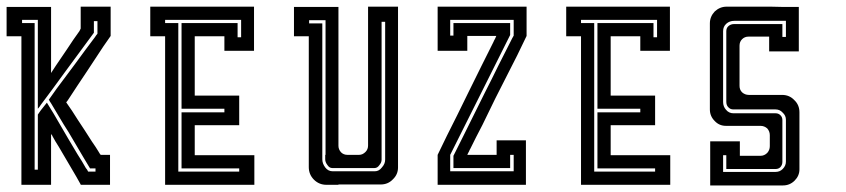

<svg xmlns="http://www.w3.org/2000/svg" viewBox="-20 -860 2563 582"><path d="M315.4 -751Q315.4 -751 293 -718.8Q271.5 -686.5 244.1 -644.5Q229.5 -623 214.8 -600.6Q200.2 -579.1 188.5 -560.5Q186.5 -557.6 184.6 -554.7Q182.6 -552.7 180.7 -549.8Q180.7 -549.8 198.2 -524.4Q214.8 -498 236.3 -465.8Q247.1 -448.2 258.8 -430.7Q270.5 -414.1 279.3 -399.4Q281.2 -396.5 282.2 -394.5Q284.2 -392.6 285.2 -390.6Q285.2 -390.6 293.9 -390.6Q303.7 -390.6 313.5 -390.6Q313.5 -390.6 313.5 -360.4Q313.5 -330.1 313.5 -299.8Q313.5 -299.8 283.2 -299.8Q253.9 -299.8 224.6 -299.8Q224.6 -299.8 224.6 -300.8Q224.6 -300.8 224.6 -300.8Q224.6 -300.8 210.9 -325.2Q196.3 -350.6 177.7 -381.8Q168 -398.4 158.2 -415Q147.5 -431.6 139.6 -446.3Q138.7 -448.2 137.7 -450.2Q135.7 -452.1 134.8 -454.1Q134.8 -454.1 134.8 -429.7Q134.8 -404.3 134.8 -373Q134.8 -356.4 134.8 -338.9Q134.8 -322.3 134.8 -307.6Q134.8 -305.7 134.8 -303.7Q134.8 -301.8 134.8 -299.8Q134.8 -299.8 122.1 -299.8Q115.2 -299.8 105.5 -299.8Q75.2 -299.8 44.9 -299.8Q44.9 -299.8 44.9 -373Q44.9 -445.3 44.9 -537.1Q44.9 -586.9 44.9 -636.7Q44.9 -685.5 44.9 -726.6Q44.9 -732.4 44.9 -738.3Q44.9 -744.1 44.9 -750Q44.9 -750 30.3 -750Q14.6 -750 0 -750Q0 -750 0 -762.7Q0 -769.5 0 -779.3Q0 -793.9 0 -808.6Q0 -824.2 0 -838.9Q0 -838.9 14.6 -838.9Q30.3 -838.9 44.9 -838.9Q44.9 -838.9 75.2 -838.9Q105.5 -838.9 134.8 -838.9Q134.8 -838.9 134.8 -806.6Q134.8 -774.4 134.8 -733.4Q134.8 -710.9 134.8 -689.5Q134.8 -668 134.8 -649.4Q134.8 -646.5 134.8 -644.5Q134.8 -641.6 134.8 -638.7Q134.8 -638.7 149.4 -661.1Q164.1 -682.6 182.6 -710Q192.4 -724.6 202.1 -739.3Q211.9 -753.9 220.7 -765.6Q221.7 -767.6 222.7 -769.5Q223.6 -771.5 224.6 -773.4Q224.6 -773.4 224.6 -794.9Q224.6 -817.4 224.6 -839.8Q224.6 -839.8 240.2 -839.8Q254.9 -839.8 269.5 -839.8Q269.5 -839.8 285.2 -839.8Q299.8 -839.8 315.4 -839.8Q315.4 -839.8 315.4 -810.5Q315.4 -780.3 315.4 -751ZM275.4 -795.9Q275.4 -795.9 271.5 -795.9Q268.6 -795.9 264.6 -795.9Q264.6 -795.9 264.6 -784.2Q264.6 -772.5 264.6 -760.7Q264.6 -760.7 237.3 -723.6Q210 -686.5 174.8 -638.7Q156.2 -613.3 137.7 -587.9Q119.1 -563.5 103.5 -542Q101.6 -539.1 99.6 -536.1Q96.7 -533.2 94.7 -530.3Q94.7 -530.3 94.7 -572.3Q94.7 -615.2 94.7 -669.9Q94.7 -699.2 94.7 -727.5Q94.7 -756.8 94.7 -781.2Q94.7 -785.2 94.7 -788.1Q94.7 -792 94.7 -794.9Q94.7 -794.9 94.7 -796.9Q94.7 -797.9 94.7 -799.8Q94.7 -799.8 79.1 -799.8Q63.5 -799.8 46.9 -799.8Q46.9 -799.8 46.9 -798.8Q46.9 -797.9 46.9 -796.9Q46.9 -793 46.9 -790Q46.9 -790 59.6 -790Q72.3 -790 85 -790Q85 -790 85 -718.8Q85 -646.5 85 -555.7Q85 -506.8 85 -458Q85 -409.2 85 -369.1Q85 -363.3 85 -357.4Q85 -351.6 85 -345.7Q85 -345.7 87.9 -345.7Q91.8 -345.7 94.7 -345.7Q94.7 -345.7 94.7 -373Q94.7 -400.4 94.7 -434.6Q94.7 -453.1 94.7 -470.7Q94.7 -489.3 94.7 -503.9Q94.7 -506.8 94.7 -508.8Q94.7 -510.7 94.7 -512.7Q94.7 -512.7 103.5 -525.4Q113.3 -537.1 122.1 -548.8Q122.1 -548.8 142.6 -515.6Q162.1 -481.4 187.5 -438.5Q201.2 -416 214.8 -392.6Q229.5 -370.1 240.2 -350.6Q242.2 -347.7 244.1 -345.7Q245.1 -342.8 247.1 -339.8Q247.1 -339.8 251 -339.8Q252.9 -339.8 254.9 -339.8Q262.7 -339.8 269.5 -339.8Q269.5 -339.8 269.5 -343.8Q269.5 -346.7 269.5 -349.6Q269.5 -349.6 264.6 -349.6Q258.8 -349.6 252.9 -349.6Q252.9 -349.6 232.4 -383.8Q212.9 -417 187.5 -460Q172.9 -482.4 159.2 -505.9Q145.5 -528.3 134.8 -546.9Q132.8 -549.8 130.9 -552.7Q129.9 -555.7 127.9 -557.6Q127.9 -557.6 151.4 -590.8Q175.8 -623 206.1 -664.1Q221.7 -685.5 238.3 -708Q253.9 -729.5 267.6 -747.1Q269.5 -750 271.5 -752.9Q273.4 -755.9 275.4 -757.8Q275.4 -757.8 275.4 -770.5Q275.4 -783.2 275.4 -795.9Z M660.2 -706.1Q660.2 -706.1 660.2 -720.7Q660.2 -735.4 660.2 -750Q660.2 -750 630.9 -750Q600.6 -750 570.3 -750Q570.3 -750 570.3 -720.7Q570.3 -692.4 570.3 -655.3Q570.3 -635.7 570.3 -616.2Q570.3 -595.7 570.3 -579.1Q570.3 -577.1 570.3 -574.2Q570.3 -572.3 570.3 -570.3Q570.3 -570.3 615.2 -570.3Q660.2 -570.3 705.1 -570.3Q705.1 -570.3 705.1 -540Q705.1 -509.8 705.1 -480.5Q705.1 -480.5 660.2 -480.5Q615.2 -480.5 570.3 -480.5Q570.3 -480.5 570.3 -450.2Q570.3 -419.9 570.3 -389.6Q570.3 -389.6 599.6 -389.6Q627.9 -389.6 665 -389.6Q684.6 -389.6 705.1 -389.6Q724.6 -389.6 741.2 -389.6Q743.2 -389.6 746.1 -389.6Q748 -389.6 751 -389.6Q751 -389.6 751 -360.4Q751 -330.1 751 -299.8Q751 -299.8 721.7 -299.8Q692.4 -299.8 655.3 -299.8Q635.7 -299.8 616.2 -299.8Q596.7 -299.8 580.1 -299.8Q577.1 -299.8 575.2 -299.8Q573.2 -299.8 570.3 -299.8Q570.3 -299.8 557.6 -299.8Q550.8 -299.8 541 -299.8Q510.7 -299.8 480.5 -299.8Q480.5 -299.8 480.5 -329.1Q480.5 -357.4 480.5 -394.5Q480.5 -414.1 480.5 -434.6Q480.5 -454.1 480.5 -470.7Q480.5 -472.7 480.5 -475.6Q480.5 -477.5 480.5 -480.5Q480.5 -480.5 480.5 -509.8Q480.5 -540 480.5 -570.3Q480.5 -570.3 480.5 -598.6Q480.5 -627.9 480.5 -665Q480.5 -684.6 480.5 -704.1Q480.5 -723.6 480.5 -740.2Q480.5 -743.2 480.5 -745.1Q480.5 -748 480.5 -750Q480.5 -750 465.8 -750Q450.2 -750 435.5 -750Q435.5 -750 435.5 -763.7Q435.5 -769.5 435.5 -780.3Q435.5 -794.9 435.5 -809.6Q435.5 -824.2 435.5 -839.8Q435.5 -839.8 450.2 -839.8Q464.8 -839.8 479.5 -839.8Q479.5 -839.8 509.8 -839.8Q539.1 -839.8 569.3 -839.8Q569.3 -839.8 598.6 -839.8Q627 -839.8 664.1 -839.8Q683.6 -839.8 704.1 -839.8Q723.6 -839.8 740.2 -839.8Q742.2 -839.8 745.1 -839.8Q747.1 -839.8 750 -839.8Q750 -839.8 750 -809.6Q750 -780.3 750 -750Q750 -750 750 -735.4Q750 -720.7 750 -706.1Q750 -706.1 719.7 -706.1Q690.4 -706.1 660.2 -706.1ZM700.2 -790Q700.2 -790 700.2 -775.4Q700.2 -761.7 700.2 -747.1Q700.2 -747.1 704.1 -747.1Q707 -747.1 710.9 -747.1Q710.9 -747.1 710.9 -764.6Q710.9 -782.2 710.9 -799.8Q710.9 -799.8 709 -799.8Q707 -799.8 705.1 -799.8Q705.1 -799.8 668.9 -799.8Q632.8 -799.8 586.9 -799.8Q562.5 -799.8 537.1 -799.8Q512.7 -799.8 492.2 -799.8Q489.3 -799.8 486.3 -799.8Q483.4 -799.8 480.5 -799.8Q480.5 -799.8 480.5 -798.8Q480.5 -797.9 480.5 -796.9Q480.5 -793 480.5 -790Q480.5 -790 494.1 -790Q506.8 -790 520.5 -790Q520.5 -790 520.5 -716.8Q520.5 -644.5 520.5 -552.7Q520.5 -502.9 520.5 -453.1Q520.5 -404.3 520.5 -363.3Q520.5 -357.4 520.5 -351.6Q520.5 -345.7 520.5 -339.8Q520.5 -339.8 522.5 -339.8Q522.5 -339.8 523.4 -339.8Q527.3 -339.8 530.3 -339.8Q530.3 -339.8 558.6 -339.8Q586.9 -339.8 623 -339.8Q641.6 -339.8 661.1 -339.8Q680.7 -339.8 696.3 -339.8Q698.2 -339.8 701.2 -339.8Q703.1 -339.8 705.1 -339.8Q705.1 -339.8 705.1 -343.8Q705.1 -346.7 705.1 -349.6Q705.1 -349.6 677.7 -349.6Q649.4 -349.6 613.3 -349.6Q594.7 -349.6 575.2 -349.6Q555.7 -349.6 540 -349.6Q537.1 -349.6 535.2 -349.6Q533.2 -349.6 530.3 -349.6Q530.3 -349.6 530.3 -377.9Q530.3 -405.3 530.3 -439.5Q530.3 -459 530.3 -477.5Q530.3 -496.1 530.3 -510.7Q530.3 -513.7 530.3 -515.6Q530.3 -517.6 530.3 -519.5Q530.3 -519.5 574.2 -519.5Q617.2 -519.5 660.2 -519.5Q660.2 -519.5 660.2 -523.4Q660.2 -526.4 660.2 -530.3Q660.2 -530.3 617.2 -530.3Q574.2 -530.3 530.3 -530.3Q530.3 -530.3 530.3 -572.3Q530.3 -614.3 530.3 -667Q530.3 -695.3 530.3 -724.6Q530.3 -752.9 530.3 -776.4Q530.3 -780.3 530.3 -783.2Q530.3 -787.1 530.3 -790Q530.3 -790 558.6 -790Q585.9 -790 620.1 -790Q639.6 -790 658.2 -790Q676.8 -790 691.4 -790Q694.3 -790 696.3 -790Q698.2 -790 700.2 -790Z M1095.7 -839.8Q1095.7 -839.8 1126 -839.8Q1156.2 -839.8 1186.5 -839.8Q1186.5 -839.8 1186.5 -767.6Q1186.5 -695.3 1186.5 -603.5Q1186.5 -553.7 1186.5 -504.9Q1186.5 -455.1 1186.5 -414.1Q1186.5 -408.2 1186.5 -402.3Q1186.5 -396.5 1186.5 -390.6Q1186.5 -390.6 1186.5 -378.9Q1186.5 -366.2 1186.5 -353.5Q1186.5 -353.5 1186.5 -353.5Q1186.5 -353.5 1186.5 -352.5Q1186.5 -331.1 1170.9 -316.4Q1156.2 -300.8 1133.8 -300.8Q1133.8 -300.8 1121.1 -300.8Q1108.4 -300.8 1095.7 -300.8Q1095.7 -300.8 1066.4 -300.8Q1036.1 -300.8 1005.9 -300.8Q1005.9 -300.8 1005.9 -300.8Q1005.9 -300.8 1005.9 -299.8Q1005.9 -299.8 1003.9 -299.8Q1002.9 -299.8 1002 -299.8Q997.1 -299.8 969.7 -299.8Q947.3 -299.8 931.6 -315.4Q916 -331.1 916 -353.5Q916 -353.5 916 -366.2Q916 -378.9 916 -390.6Q916 -390.6 916 -449.2Q916 -506.8 916 -580.1Q916 -620.1 916 -659.2Q916 -698.2 916 -731.4Q916 -736.3 916 -741.2Q916 -745.1 916 -750Q916 -750 901.4 -750Q885.7 -750 871.1 -750Q871.1 -750 871.1 -762.7Q871.1 -769.5 871.1 -779.3Q871.1 -793.9 871.1 -808.6Q871.1 -824.2 871.1 -838.9Q871.1 -838.9 885.7 -838.9Q901.4 -838.9 916 -838.9Q916 -838.9 946.3 -838.9Q976.6 -838.9 1005.9 -838.9Q1005.9 -838.9 1005.9 -833Q1005.9 -826.2 1005.9 -789.1Q1005.9 -773.4 1005.9 -750Q1005.9 -726.6 1005.9 -694.3Q1005.9 -647.5 1005.9 -580.1Q1005.9 -512.7 1005.9 -418Q1005.9 -407.2 1013.7 -398.4Q1021.5 -390.6 1033.2 -390.6Q1033.2 -390.6 1037.1 -390.6Q1042 -390.6 1068.4 -390.6Q1079.1 -390.6 1087.9 -399.4Q1095.7 -407.2 1095.7 -418.9Q1095.7 -418.9 1095.7 -487.3Q1095.7 -554.7 1095.7 -640.6Q1095.7 -687.5 1095.7 -733.4Q1095.7 -780.3 1095.7 -818.4Q1095.7 -823.2 1095.7 -829.1Q1095.7 -835 1095.7 -839.8ZM1115.2 -350.6Q1115.2 -350.6 1079.1 -350.6Q1042 -350.6 1005.9 -350.6Q1005.9 -350.6 1005.9 -349.6Q1005.9 -347.7 1005.9 -345.7Q1005.9 -345.7 1005.9 -347.7Q1005.9 -349.6 1005.9 -350.6Q1005.9 -350.6 1003.9 -350.6Q1001 -350.6 987.3 -350.6Q978.5 -350.6 972.7 -359.4Q965.8 -368.2 965.8 -377Q965.8 -377 965.8 -381.8Q965.8 -386.7 965.8 -390.6Q965.8 -390.6 964.8 -390.6Q962.9 -390.6 960.9 -390.6Q960.9 -390.6 962.9 -390.6Q964.8 -390.6 966.8 -390.6Q966.8 -390.6 966.8 -456.1Q966.8 -521.5 966.8 -603.5Q966.8 -648.4 966.8 -692.4Q966.8 -736.3 966.8 -772.5Q966.8 -778.3 966.8 -784.2Q966.8 -789.1 966.8 -793.9Q966.8 -793.9 966.8 -795.9Q966.8 -796.9 966.8 -798.8Q966.8 -798.8 950.2 -798.8Q933.6 -798.8 917 -798.8Q917 -798.8 917 -797.9Q917 -796.9 917 -795.9Q917 -792 917 -789.1Q917 -789.1 930.7 -789.1Q943.4 -789.1 957 -789.1Q957 -789.1 957 -724.6Q957 -661.1 957 -579.1Q957 -535.2 957 -492.2Q957 -448.2 957 -412.1Q957 -406.2 957 -401.4Q957 -396.5 957 -390.6Q957 -390.6 957 -389.6Q957 -387.7 957 -377Q957 -364.3 965.8 -352.5Q974.6 -340.8 988.3 -340.8Q988.3 -340.8 991.2 -340.8Q992.2 -340.8 994.1 -340.8Q1001 -340.8 1006.8 -340.8Q1006.8 -340.8 1020.5 -340.8Q1034.2 -340.8 1116.2 -340.8Q1128.9 -340.8 1137.7 -352.5Q1147.5 -363.3 1147.5 -376Q1147.5 -376 1145.5 -376Q1143.6 -376 1142.6 -376Q1142.6 -376 1143.6 -376Q1145.5 -376 1147.5 -376Q1147.5 -376 1147.5 -443.4Q1147.5 -510.7 1147.5 -596.7Q1147.5 -642.6 1147.5 -688.5Q1147.5 -734.4 1147.5 -772.5Q1147.5 -777.3 1147.5 -783.2Q1147.5 -789.1 1147.5 -793.9Q1147.5 -793.9 1143.6 -793.9Q1140.6 -793.9 1136.7 -793.9Q1136.7 -793.9 1136.7 -726.6Q1136.7 -659.2 1136.7 -573.2Q1136.7 -528.3 1136.7 -482.4Q1136.7 -435.5 1136.7 -397.5Q1136.7 -392.6 1136.7 -386.7Q1136.7 -380.9 1136.7 -376Q1136.7 -367.2 1129.9 -359.4Q1124 -350.6 1115.2 -350.6Z M1306.6 -839.8Q1306.6 -839.8 1350.6 -839.8Q1394.5 -839.8 1449.2 -839.8Q1479.5 -839.8 1508.8 -839.8Q1538.1 -839.8 1562.5 -839.8Q1566.4 -839.8 1570.3 -839.8Q1573.2 -839.8 1576.2 -839.8Q1576.2 -839.8 1576.2 -810.5Q1576.2 -780.3 1576.2 -751Q1576.2 -751 1547.9 -692.4Q1518.6 -634.8 1481.4 -561.5Q1461.9 -521.5 1442.4 -481.4Q1421.9 -442.4 1406.2 -410.2Q1403.3 -405.3 1401.4 -400.4Q1398.4 -395.5 1396.5 -390.6Q1396.5 -390.6 1426.8 -390.6Q1456.1 -390.6 1485.4 -390.6Q1485.4 -390.6 1485.4 -405.3Q1485.4 -419.9 1485.4 -434.6Q1485.4 -434.6 1515.6 -434.6Q1544.9 -434.6 1574.2 -434.6Q1574.2 -434.6 1574.2 -419.9Q1574.2 -405.3 1574.2 -390.6Q1574.2 -390.6 1574.2 -360.4Q1574.2 -330.1 1574.2 -299.8Q1574.2 -299.8 1535.2 -299.8Q1533.2 -299.8 1531.2 -299.8Q1488.3 -299.8 1433.6 -299.8Q1404.3 -299.8 1374 -299.8Q1344.7 -299.8 1320.3 -299.8Q1316.4 -299.8 1313.5 -299.8Q1309.6 -299.8 1306.6 -299.8Q1306.6 -299.8 1306.6 -313.5Q1306.6 -320.3 1306.6 -330.1Q1306.6 -360.4 1306.6 -390.6Q1306.6 -390.6 1335 -449.2Q1364.3 -506.8 1400.4 -581.1Q1419.9 -620.1 1439.5 -660.2Q1459 -699.2 1475.6 -732.4Q1477.5 -737.3 1480.5 -742.2Q1482.4 -746.1 1484.4 -751Q1484.4 -751 1455.1 -751Q1425.8 -751 1396.5 -751Q1396.5 -751 1396.5 -736.3Q1396.5 -720.7 1396.5 -706.1Q1396.5 -706.1 1366.2 -706.1Q1336.9 -706.1 1306.6 -706.1Q1306.6 -706.1 1306.6 -720.7Q1306.6 -736.3 1306.6 -751Q1306.6 -751 1306.6 -757.8Q1306.6 -764.6 1306.6 -780.3Q1306.6 -810.5 1306.6 -839.8ZM1344.7 -752Q1344.7 -752 1347.7 -752Q1351.6 -752 1354.5 -752Q1354.5 -752 1354.5 -764.6Q1354.5 -777.3 1354.5 -790Q1354.5 -790 1381.8 -790Q1410.2 -790 1445.3 -790Q1463.9 -790 1482.4 -790Q1502 -790 1517.6 -790Q1519.5 -790 1522.5 -790Q1524.4 -790 1526.4 -790Q1526.4 -790 1526.4 -778.3Q1526.4 -765.6 1526.4 -753.9Q1526.4 -753.9 1497.1 -695.3Q1467.8 -636.7 1430.7 -562.5Q1410.2 -522.5 1390.6 -482.4Q1371.1 -442.4 1354.5 -410.2Q1351.6 -405.3 1349.6 -400.4Q1346.7 -395.5 1344.7 -390.6Q1344.7 -390.6 1344.7 -383.8Q1344.7 -379.9 1344.7 -375Q1344.7 -367.2 1344.7 -359.4Q1344.7 -351.6 1344.7 -342.8Q1344.7 -342.8 1344.7 -342.8Q1344.7 -341.8 1344.7 -340.8Q1344.7 -340.8 1374 -340.8Q1375 -340.8 1376 -340.8Q1406.2 -340.8 1445.3 -340.8Q1466.8 -340.8 1488.3 -340.8Q1508.8 -340.8 1526.4 -340.8Q1529.3 -340.8 1531.2 -340.8Q1534.2 -340.8 1537.1 -340.8Q1537.1 -340.8 1537.1 -343.8Q1537.1 -345.7 1537.1 -347.7Q1537.1 -347.7 1537.1 -362.3Q1537.1 -377 1537.1 -390.6Q1537.1 -390.6 1533.2 -390.6Q1530.3 -390.6 1526.4 -390.6Q1526.4 -390.6 1526.4 -377.9Q1526.4 -364.3 1526.4 -350.6Q1526.4 -350.6 1499 -350.6Q1471.7 -350.6 1436.5 -350.6Q1417 -350.6 1398.4 -350.6Q1379.9 -350.6 1363.3 -350.6Q1361.3 -350.6 1359.4 -350.6Q1356.4 -350.6 1354.5 -350.6Q1354.5 -350.6 1354.5 -363.3Q1354.5 -376 1354.5 -387.7Q1354.5 -387.7 1383.8 -446.3Q1413.1 -505.9 1450.2 -580.1Q1470.7 -620.1 1490.2 -660.2Q1510.7 -700.2 1527.3 -733.4Q1529.3 -738.3 1532.2 -743.2Q1534.2 -747.1 1537.1 -752Q1537.1 -752 1537.1 -767.6Q1537.1 -784.2 1537.1 -799.8Q1537.1 -799.8 1533.2 -799.8Q1530.3 -799.8 1526.4 -799.8Q1526.4 -799.8 1497.1 -799.8Q1467.8 -799.8 1430.7 -799.8Q1410.2 -799.8 1390.6 -799.8Q1371.1 -799.8 1354.5 -799.8Q1351.6 -799.8 1349.6 -799.8Q1346.7 -799.8 1344.7 -799.8Q1344.7 -799.8 1344.7 -797.9Q1344.7 -796.9 1344.7 -794.9Q1344.7 -794.9 1344.7 -780.3Q1344.7 -766.6 1344.7 -752Z M1920.9 -706.1Q1920.9 -706.1 1920.9 -720.7Q1920.9 -735.4 1920.9 -750Q1920.9 -750 1891.6 -750Q1861.3 -750 1831.1 -750Q1831.1 -750 1831.1 -720.7Q1831.1 -692.4 1831.1 -655.3Q1831.1 -635.7 1831.1 -616.2Q1831.1 -595.7 1831.1 -579.1Q1831.1 -577.1 1831.1 -574.2Q1831.1 -572.3 1831.1 -570.3Q1831.1 -570.3 1876 -570.3Q1920.9 -570.3 1965.8 -570.3Q1965.8 -570.3 1965.8 -540Q1965.8 -509.8 1965.8 -480.5Q1965.8 -480.5 1920.9 -480.5Q1876 -480.5 1831.1 -480.5Q1831.1 -480.5 1831.1 -450.2Q1831.1 -419.9 1831.1 -389.6Q1831.1 -389.6 1860.4 -389.6Q1888.7 -389.6 1925.8 -389.6Q1945.3 -389.6 1965.8 -389.6Q1985.4 -389.6 2002 -389.6Q2003.9 -389.6 2006.8 -389.6Q2008.8 -389.6 2011.7 -389.6Q2011.7 -389.6 2011.7 -360.4Q2011.7 -330.1 2011.7 -299.8Q2011.7 -299.8 1982.4 -299.8Q1953.1 -299.8 1916 -299.8Q1896.5 -299.8 1877 -299.8Q1857.4 -299.8 1840.8 -299.8Q1837.9 -299.8 1835.9 -299.8Q1834 -299.8 1831.1 -299.8Q1831.1 -299.8 1818.4 -299.8Q1811.5 -299.8 1801.8 -299.8Q1771.5 -299.8 1741.2 -299.8Q1741.2 -299.8 1741.2 -329.1Q1741.2 -357.4 1741.2 -394.5Q1741.2 -414.1 1741.2 -434.6Q1741.2 -454.1 1741.2 -470.7Q1741.2 -472.7 1741.2 -475.6Q1741.2 -477.5 1741.2 -480.5Q1741.2 -480.5 1741.2 -509.8Q1741.2 -540 1741.2 -570.3Q1741.2 -570.3 1741.2 -598.6Q1741.2 -627.9 1741.2 -665Q1741.2 -684.6 1741.2 -704.1Q1741.2 -723.6 1741.2 -740.2Q1741.2 -743.2 1741.2 -745.1Q1741.2 -748 1741.2 -750Q1741.2 -750 1726.6 -750Q1710.9 -750 1696.3 -750Q1696.3 -750 1696.3 -763.7Q1696.3 -769.5 1696.3 -780.3Q1696.3 -794.9 1696.3 -809.6Q1696.3 -824.2 1696.3 -839.8Q1696.3 -839.8 1710.9 -839.8Q1725.6 -839.8 1740.2 -839.8Q1740.2 -839.8 1770.5 -839.8Q1799.8 -839.8 1830.1 -839.8Q1830.1 -839.8 1859.4 -839.8Q1887.7 -839.8 1924.8 -839.8Q1944.3 -839.8 1964.8 -839.8Q1984.4 -839.8 2001 -839.8Q2002.9 -839.8 2005.9 -839.8Q2007.8 -839.8 2010.7 -839.8Q2010.7 -839.8 2010.7 -809.6Q2010.7 -780.3 2010.7 -750Q2010.7 -750 2010.7 -735.4Q2010.7 -720.7 2010.7 -706.1Q2010.7 -706.1 1980.5 -706.1Q1951.2 -706.1 1920.9 -706.1ZM1960.9 -790Q1960.9 -790 1960.9 -775.4Q1960.9 -761.7 1960.9 -747.1Q1960.9 -747.1 1964.8 -747.1Q1967.8 -747.1 1971.7 -747.1Q1971.7 -747.1 1971.7 -764.6Q1971.7 -782.2 1971.7 -799.8Q1971.7 -799.8 1969.7 -799.8Q1967.8 -799.8 1965.8 -799.8Q1965.8 -799.8 1929.7 -799.8Q1893.6 -799.8 1847.7 -799.8Q1823.2 -799.8 1797.9 -799.8Q1773.4 -799.8 1752.9 -799.8Q1750 -799.8 1747.1 -799.8Q1744.1 -799.8 1741.2 -799.8Q1741.2 -799.8 1741.2 -798.8Q1741.2 -797.9 1741.2 -796.9Q1741.2 -793 1741.2 -790Q1741.2 -790 1754.9 -790Q1767.6 -790 1781.2 -790Q1781.2 -790 1781.2 -716.8Q1781.2 -644.5 1781.2 -552.7Q1781.2 -502.9 1781.2 -453.1Q1781.2 -404.3 1781.2 -363.3Q1781.2 -357.4 1781.2 -351.6Q1781.2 -345.7 1781.2 -339.8Q1781.2 -339.8 1783.2 -339.8Q1783.2 -339.8 1784.2 -339.8Q1788.1 -339.8 1791 -339.8Q1791 -339.8 1819.3 -339.8Q1847.7 -339.8 1883.8 -339.8Q1902.3 -339.8 1921.9 -339.8Q1941.4 -339.8 1957 -339.8Q1959 -339.8 1961.9 -339.8Q1963.9 -339.8 1965.8 -339.8Q1965.8 -339.8 1965.8 -343.8Q1965.8 -346.7 1965.8 -349.6Q1965.8 -349.6 1938.5 -349.6Q1910.2 -349.6 1874 -349.6Q1855.5 -349.6 1835.9 -349.6Q1816.4 -349.6 1800.8 -349.6Q1797.9 -349.6 1795.9 -349.6Q1793.9 -349.6 1791 -349.6Q1791 -349.6 1791 -377.9Q1791 -405.3 1791 -439.5Q1791 -459 1791 -477.5Q1791 -496.1 1791 -510.7Q1791 -513.7 1791 -515.6Q1791 -517.6 1791 -519.5Q1791 -519.5 1835 -519.5Q1877.9 -519.5 1920.9 -519.5Q1920.9 -519.5 1920.9 -523.4Q1920.9 -526.4 1920.9 -530.3Q1920.9 -530.3 1877.9 -530.3Q1835 -530.3 1791 -530.3Q1791 -530.3 1791 -572.3Q1791 -614.3 1791 -667Q1791 -695.3 1791 -724.6Q1791 -752.9 1791 -776.4Q1791 -780.3 1791 -783.2Q1791 -787.1 1791 -790Q1791 -790 1819.3 -790Q1846.7 -790 1880.9 -790Q1900.4 -790 1918.9 -790Q1937.5 -790 1952.1 -790Q1955.1 -790 1957 -790Q1959 -790 1960.9 -790Z M2403.3 -519.5Q2403.3 -519.5 2403.3 -519.5Q2403.3 -519.5 2403.3 -518.6Q2403.3 -518.6 2403.3 -505.9Q2403.3 -492.2 2403.3 -478.5Q2403.3 -478.5 2403.3 -448.2Q2403.3 -418 2403.3 -387.7Q2403.3 -387.7 2403.3 -376Q2403.3 -363.3 2403.3 -350.6Q2403.3 -350.6 2403.3 -350.6Q2403.3 -349.6 2403.3 -346.7Q2403.3 -327.1 2388.7 -312.5Q2374 -297.9 2353.5 -297.9Q2353.5 -297.9 2353.5 -297.9Q2353.5 -297.9 2351.6 -297.9Q2351.6 -297.9 2350.6 -297.9Q2350.6 -297.9 2349.6 -297.9Q2349.6 -297.9 2317.4 -297.9Q2316.4 -297.9 2315.4 -297.9Q2280.3 -297.9 2235.4 -297.9Q2211.9 -297.9 2187.5 -297.9Q2164.1 -297.9 2144.5 -297.9Q2141.6 -297.9 2138.7 -297.9Q2135.7 -297.9 2132.8 -297.9Q2132.8 -297.9 2132.8 -328.1Q2132.8 -357.4 2132.8 -386.7Q2132.8 -386.7 2132.8 -387.7Q2132.8 -387.7 2132.8 -387.7Q2132.8 -387.7 2132.8 -402.3Q2132.8 -417 2132.8 -431.6Q2132.8 -431.6 2163.1 -431.6Q2192.4 -431.6 2222.7 -431.6Q2222.7 -431.6 2222.7 -417Q2222.7 -402.3 2222.7 -387.7Q2222.7 -387.7 2230.5 -387.7Q2238.3 -387.7 2285.2 -387.7Q2296.9 -387.7 2305.7 -396.5Q2313.5 -405.3 2313.5 -417Q2313.5 -417 2313.5 -420.9Q2313.5 -424.8 2313.5 -450.2Q2313.5 -461.9 2305.7 -470.7Q2296.9 -478.5 2285.2 -478.5Q2285.2 -478.5 2271.5 -478.5Q2258.8 -478.5 2180.7 -478.5Q2160.2 -478.5 2146.5 -493.2Q2131.8 -507.8 2131.8 -528.3Q2131.8 -528.3 2131.8 -536.1Q2131.8 -544.9 2131.8 -552.7Q2131.8 -552.7 2131.8 -555.7Q2131.8 -557.6 2131.8 -559.6Q2131.8 -565.4 2131.8 -572.3Q2131.8 -572.3 2131.8 -581.1Q2131.8 -585.9 2131.8 -601.6Q2131.8 -618.2 2131.8 -646.5Q2131.8 -670.9 2131.8 -705.1Q2131.8 -740.2 2131.8 -789.1Q2131.8 -809.6 2146.5 -825.2Q2162.1 -839.8 2182.6 -839.8Q2182.6 -839.8 2196.3 -839.8Q2209 -839.8 2221.7 -839.8Q2221.7 -839.8 2251 -839.8Q2279.3 -839.8 2316.4 -839.8Q2335.9 -839.8 2356.4 -838.9Q2376 -838.9 2392.6 -838.9Q2394.5 -838.9 2397.5 -838.9Q2399.4 -838.9 2401.4 -838.9Q2401.4 -838.9 2401.4 -809.6Q2401.4 -779.3 2401.4 -750Q2401.4 -750 2401.4 -750Q2401.4 -749 2401.4 -749Q2401.4 -749 2401.4 -734.4Q2401.4 -718.8 2401.4 -704.1Q2401.4 -704.1 2372.1 -704.1Q2341.8 -704.1 2311.5 -704.1Q2311.5 -704.1 2311.5 -718.8Q2311.5 -734.4 2311.5 -749Q2311.5 -749 2303.7 -749Q2295.9 -749 2249 -749Q2237.3 -749 2229.5 -741.2Q2221.7 -733.4 2221.7 -721.7Q2221.7 -721.7 2221.7 -716.8Q2221.7 -711.9 2221.7 -679.7Q2221.7 -667 2221.7 -647.5Q2221.7 -627.9 2221.7 -599.6Q2221.7 -587.9 2229.5 -580.1Q2238.3 -572.3 2250 -572.3Q2250 -572.3 2283.2 -572.3Q2317.4 -572.3 2350.6 -572.3Q2373 -572.3 2387.7 -556.6Q2403.3 -542 2403.3 -519.5ZM2311.5 -516.6Q2311.5 -516.6 2314.5 -516.6Q2316.4 -516.6 2331.1 -516.6Q2339.8 -516.6 2345.7 -510.7Q2351.6 -504.9 2351.6 -496.1Q2351.6 -496.1 2351.6 -490.2Q2351.6 -484.4 2351.6 -477.5Q2351.6 -477.5 2353.5 -477.5Q2354.5 -477.5 2355.5 -477.5Q2355.5 -477.5 2354.5 -477.5Q2353.5 -477.5 2351.6 -477.5Q2351.6 -477.5 2351.6 -464.8Q2351.6 -451.2 2351.6 -369.1Q2351.6 -360.4 2345.7 -353.5Q2339.8 -347.7 2331.1 -347.7Q2331.1 -347.7 2306.6 -347.7Q2282.2 -347.7 2252 -347.7Q2235.4 -347.7 2218.8 -347.7Q2203.1 -347.7 2189.5 -347.7Q2187.5 -347.7 2185.5 -347.7Q2183.6 -347.7 2181.6 -347.7Q2181.6 -347.7 2181.6 -362.3Q2181.6 -376 2181.6 -389.6Q2181.6 -389.6 2178.7 -389.6Q2174.8 -389.6 2171.9 -389.6Q2171.9 -389.6 2171.9 -382.8Q2171.9 -378.9 2171.9 -373Q2171.9 -356.4 2171.9 -338.9Q2171.9 -338.9 2173.8 -338.9Q2174.8 -338.9 2176.8 -338.9Q2176.8 -338.9 2199.2 -338.9Q2200.2 -338.9 2201.2 -338.9Q2226.6 -338.9 2257.8 -338.9Q2274.4 -338.9 2292 -338.9Q2308.6 -338.9 2323.2 -338.9Q2325.2 -338.9 2327.1 -338.9Q2329.1 -338.9 2331.1 -338.9Q2331.1 -338.9 2331.1 -340.8Q2331.1 -342.8 2331.1 -343.8Q2331.1 -343.8 2331.1 -343.8Q2331.1 -342.8 2331.1 -338.9Q2343.8 -338.9 2352.5 -347.7Q2362.3 -357.4 2362.3 -370.1Q2362.3 -370.1 2360.4 -370.1Q2358.4 -370.1 2356.4 -370.1Q2356.4 -370.1 2358.4 -370.1Q2360.4 -370.1 2362.3 -370.1Q2362.3 -370.1 2362.3 -406.2Q2362.3 -442.4 2362.3 -478.5Q2362.3 -478.5 2362.3 -481.4Q2362.3 -483.4 2362.3 -497.1Q2362.3 -509.8 2352.5 -518.6Q2343.8 -528.3 2331.1 -528.3Q2331.1 -528.3 2324.2 -528.3Q2318.4 -528.3 2311.5 -528.3Q2311.5 -528.3 2297.9 -528.3Q2284.2 -528.3 2203.1 -528.3Q2193.4 -528.3 2187.5 -535.2Q2181.6 -541 2181.6 -551.8Q2181.6 -551.8 2181.6 -584Q2181.6 -615.2 2181.6 -656.2Q2181.6 -677.7 2181.6 -699.2Q2181.6 -720.7 2181.6 -738.3Q2181.6 -741.2 2181.6 -744.1Q2181.6 -746.1 2181.6 -749Q2181.6 -749 2181.6 -749Q2181.6 -750 2181.6 -750Q2181.6 -750 2181.6 -752Q2181.6 -753.9 2181.6 -765.6Q2181.6 -775.4 2188.5 -781.2Q2195.3 -787.1 2206.1 -787.1Q2206.1 -787.1 2210.9 -787.1Q2216.8 -787.1 2221.7 -787.1Q2221.7 -787.1 2265.6 -787.1Q2308.6 -787.1 2351.6 -787.1Q2351.6 -787.1 2351.6 -774.4Q2351.6 -760.7 2351.6 -748Q2351.6 -748 2355.5 -748Q2358.4 -748 2362.3 -748Q2362.3 -748 2362.3 -764.6Q2362.3 -780.3 2362.3 -796.9Q2362.3 -796.9 2358.4 -796.9Q2355.5 -796.9 2351.6 -796.9Q2351.6 -796.9 2308.6 -796.9Q2265.6 -796.9 2221.7 -796.9Q2221.7 -796.9 2219.7 -796.9Q2217.8 -796.9 2206.1 -796.9Q2191.4 -796.9 2181.6 -788.1Q2171.9 -779.3 2171.9 -765.6Q2171.9 -765.6 2171.9 -760.7Q2171.9 -754.9 2171.9 -750Q2171.9 -750 2171.9 -750Q2171.9 -749 2171.9 -749Q2171.9 -749 2171.9 -716.8Q2171.9 -701.2 2171.9 -682.6Q2171.9 -664.1 2171.9 -644.5Q2171.9 -622.1 2171.9 -600.6Q2171.9 -579.1 2171.9 -561.5Q2171.9 -558.6 2171.9 -555.7Q2171.9 -553.7 2171.9 -550.8Q2171.9 -550.8 2173.8 -550.8Q2174.8 -550.8 2176.8 -550.8Q2176.8 -550.8 2175.8 -550.8Q2175.8 -550.8 2171.9 -550.8Q2171.9 -537.1 2180.7 -527.3Q2189.5 -516.6 2203.1 -516.6Q2203.1 -516.6 2311.5 -516.6Z"/></svg>

Font: Reach
Style: Inline
Weight: 400
Designer: Billy Harris
Version: Version 1.0